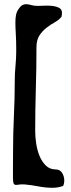

<svg xmlns="http://www.w3.org/2000/svg" viewBox="-20 -838 338 911"><path d="M159 -810Q170 -810 189.5 -811Q209 -812 227.5 -810Q246 -808 260 -801Q274 -794 274 -778Q274 -773 273.5 -768.5Q273 -764 272 -759Q261 -744 241 -733Q221 -722 201.5 -707Q182 -692 167.5 -670.5Q153 -649 153 -613Q153 -511 150 -415Q147 -319 147 -216Q147 -190 151.5 -158.5Q156 -127 167 -99.5Q178 -72 197 -53Q216 -34 245 -34Q264 -34 274.5 -18Q285 -2 285 20Q285 32 280 44Q256 53 230 53Q196 53 163 46.5Q130 40 96 37Q80 36 69.5 38Q59 40 53 39Q47 38 44.5 32Q42 26 41.5 9Q41 -8 41.5 -40Q42 -72 42 -123Q42 -205 46 -288.5Q50 -372 50 -454Q50 -490 53.5 -525.5Q57 -561 57 -597Q57 -645 55 -677Q53 -709 53 -730.5Q53 -752 56 -767Q59 -782 68 -795Q79 -811 88.5 -815Q98 -819 108 -818Q118 -817 130 -813.5Q142 -810 159 -810Z"/></svg>

Font: CAT Altenglisch
Style: Regular
Weight: 400
Designer: Peter Wiegel
Foundry: Peter Wiegel, CAT Fonts
Version: Version 1.000